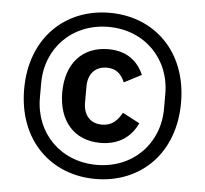

<svg xmlns="http://www.w3.org/2000/svg" viewBox="-52 -763 885 829"><g transform="rotate(5 391.0 -349.0)"><path d="M391 11C584 11 731 -127 731 -349C731 -571 584 -709 391 -709C198 -709 51 -571 51 -349C51 -127 198 11 391 11ZM391 -50C234 -50 122 -165 122 -317V-381C122 -533 234 -648 391 -648C548 -648 660 -533 660 -381V-317C660 -165 548 -50 391 -50ZM399 -146C484 -146 534 -190 559 -245L485 -284C466 -250 442 -225 399 -225C347 -225 318 -261 318 -313V-384C318 -436 347 -472 399 -472C440 -472 462 -450 477 -415L552 -454C527 -512 479 -552 399 -552C284 -552 216 -472 216 -349C216 -226 284 -146 399 -146Z"/></g></svg>

Font: IBM Plex Thai Looped Medium
Style: Regular
Weight: 500
Designer: Mike Abbink, Paul van der Laan, Pieter van Rosmalen, Ben Mitchell, Mark Frömberg
Foundry: Bold Monday
Version: Version 1.0